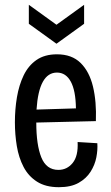

<svg xmlns="http://www.w3.org/2000/svg" viewBox="-20 -767 460 799"><path d="M225 12Q170 12 134 -11Q98 -34 78 -72.5Q58 -111 50 -159Q42 -207 42 -258Q42 -312 50.5 -362.5Q59 -413 78.5 -453.5Q98 -494 132 -517.5Q166 -541 217 -541Q279 -541 315.5 -505Q352 -469 367 -406.5Q382 -344 379 -263L131 -257Q131 -164 152 -112Q173 -60 223 -60Q259 -60 282.5 -89Q306 -118 303 -176L385 -171Q387 -144 381 -112.5Q375 -81 357 -52.5Q339 -24 307 -6Q275 12 225 12ZM217 -465Q142 -465 132 -311L296 -316Q295 -390 274.5 -427.5Q254 -465 217 -465ZM100 -747 215 -664 330 -747V-668L215 -585L100 -668Z"/></svg>

Font: Bricolage Grotesque 10pt Condensed
Style: Regular
Weight: 400
Width: 3
Designer: Mathieu Triay
Foundry: Atelier Triay
Version: Version 1.000; ttfautohint (v1.8.4.7-5d5b);gftools[0.9.29]